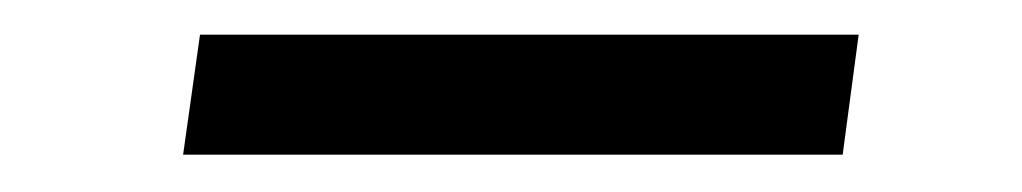

<svg xmlns="http://www.w3.org/2000/svg" viewBox="-20 -368 575 108"><path d="M463 -348.5 454 -281H83L92.5 -348.5Z"/></svg>

Font: Merriweather Text Regular
Style: Italic
Weight: 400
Italic angle: -7.8°
Designer: Eben Sorkin
Foundry: Eben Sorkin
Version: Version 2.100; ttfautohint (v1.7.19-72a1) -l 8 -r 50 -G 200 